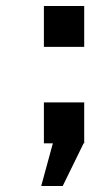

<svg xmlns="http://www.w3.org/2000/svg" viewBox="-20 -499 356 643"><path d="M262 -156V-19H260L190 124H118L157 -19H127V-156ZM262 -479V-342H127V-479Z"/></svg>

Font: Montserrat GRBold
Style: Regular
Weight: 700
Designer: Julieta Ulanovsky
Foundry: Julieta Ulanovsky
Version: Version 1.00 May 29, 2023, initial release